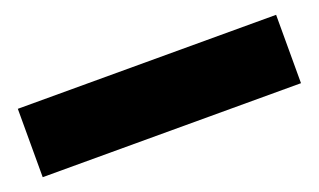

<svg xmlns="http://www.w3.org/2000/svg" viewBox="-33 -66 631 380"><g transform="rotate(-20 282.5 124.0)"><path d="M10.5 196V52H554.5V196Z"/></g></svg>

Font: Geologica ExtraBold
Style: Regular
Weight: 800
Designer: Sindre Bremnes, Frode Helland
Foundry: Monokrom Skriftforlag AS
Version: Version 1.010;gftools[0.9.28]